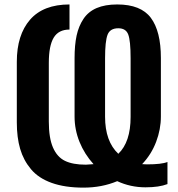

<svg xmlns="http://www.w3.org/2000/svg" viewBox="-20 -839 807 870"><path d="M738.8 -4.9Q701.2 9.8 639.2 9.8Q571.3 9.8 511.2 -18.1Q441.4 11.2 357.9 11.2Q273.9 11.2 214.1 -10.3Q154.3 -31.7 120.4 -72.3Q86.4 -112.8 71.3 -164.6Q56.2 -216.3 56.2 -284.2V-559.1Q56.2 -680.7 116.2 -749.8Q176.3 -818.8 294.9 -818.8V-705.1Q245.6 -705.1 223.4 -668.5Q201.2 -631.8 201.2 -554.2V-288.1Q201.2 -213.9 220 -170.7Q238.8 -127.4 274.4 -110.1Q310.1 -92.8 369.1 -92.8Q376 -92.8 403.8 -95.2Q362.8 -140.6 340.3 -196Q317.9 -251.5 317.9 -311V-575.2Q317.9 -634.8 327.1 -677.7Q336.4 -720.7 358.2 -753.4Q379.9 -786.1 418 -802.5Q456.1 -818.8 511.2 -818.8Q618.2 -818.8 663.6 -758.1Q709 -697.3 709 -576.2V-311Q709 -252.9 687.5 -196.3Q666 -139.6 624 -95.2Q627.4 -95.2 635 -94.7Q642.6 -94.2 646 -94.2Q712.4 -94.2 738.8 -105ZM456.1 -310.1Q456.1 -198.7 516.1 -142.1Q571.8 -195.3 571.8 -309.1V-575.2Q571.8 -654.8 561 -682.9Q550.3 -710.9 516.1 -710.9Q478.5 -710.9 467.3 -681.4Q456.1 -651.9 456.1 -575.2Z"/></svg>

Font: Oswald Medium
Style: Regular
Weight: 500
Designer: Vernon Adams
Foundry: Vernon Adams
Version: Version 4.103